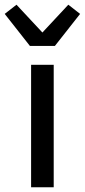

<svg xmlns="http://www.w3.org/2000/svg" viewBox="-30 -795 360 815"><path d="M102 0V-520H198V0ZM97 -600 -10 -736 40 -775 150 -657 260 -775 310 -736 203 -600Z"/></svg>

Font: Iosevka Aile Medium
Style: Regular
Weight: 500
Designer: Belleve Invis
Foundry: Belleve Invis
Version: Version 27.3.5; ttfautohint (v1.8.4)